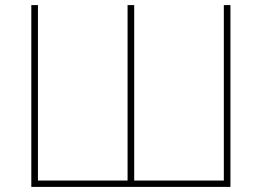

<svg xmlns="http://www.w3.org/2000/svg" viewBox="-20 -734 1027 754"><path d="M885 0H103V-714H129V-25H481V-714H507V-25H859V-714H885Z"/></svg>

Font: Noto Sans UI Thin
Style: Regular
Weight: 250
Designer: Monotype Design Team
Foundry: Monotype Imaging Inc.
Version: Version 1.901